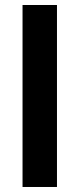

<svg xmlns="http://www.w3.org/2000/svg" viewBox="-20 -745 318 765"><path d="M207 0H69.8V-725.1H207Z"/></svg>

Font: Libra Sans Modern
Style: Bold
Weight: 700
Foundry: Stefan Peev, Context Ltd
Version: Version 1.000